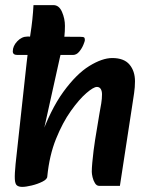

<svg xmlns="http://www.w3.org/2000/svg" viewBox="-20 -717 590 751"><path d="M48 -502Q30 -502 30 -516Q30 -537 47.5 -555.5Q65 -574 87 -574L294 -573Q306 -573 309 -570.5Q312 -568 312 -560Q312 -556 306 -541.5Q300 -527 289.5 -514.5Q279 -502 265 -502ZM368 10Q358 10 351.5 -0.5Q345 -11 342 -24Q339 -37 339 -45Q339 -59 341 -81Q343 -103 346 -127.5Q349 -152 352 -170L369 -273Q373 -294 376 -312.5Q379 -331 379 -348Q379 -361 374 -369Q369 -377 359 -377Q346 -377 318 -353Q290 -329 257.5 -283.5Q225 -238 199 -173.5Q173 -109 165 -27L136 -172Q177 -288 228 -358Q279 -428 329.5 -459Q380 -490 419 -490Q465 -490 486.5 -464.5Q508 -439 508 -399Q508 -376 504.5 -352.5Q501 -329 497 -303L449 10ZM67 14Q54 14 46.5 8.5Q39 3 38 -16.5Q37 -36 41 -76L84 -470Q90 -527 99 -583.5Q108 -640 111 -697H189Q211 -697 222.5 -670.5Q234 -644 234 -616Q234 -594 232 -576Q230 -558 225.5 -539Q221 -520 214 -491L149 -198L181 -239Q174 -175 171 -118Q168 -61 165 -27Q165 -16 146 -6.5Q127 3 104 8.5Q81 14 67 14Z"/></svg>

Font: Alkatra Medium
Style: Regular
Weight: 500
Designer: Suman Bhandary
Version: Version 1.100;gftools[0.9.22]